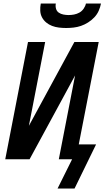

<svg xmlns="http://www.w3.org/2000/svg" viewBox="-20 -910 597 1097"><path d="M358 -750Q337 -750 316.5 -752.5Q296 -755 277.5 -762Q259 -769 244 -781.5Q229 -794 220 -811Q211 -828 210 -848.5Q209 -869 213 -890H299Q296 -875 300 -860.5Q304 -846 315.5 -838Q327 -830 342 -827Q357 -824 372 -824Q387 -824 403 -827Q419 -830 433.5 -838Q448 -846 458 -860.5Q468 -875 471 -890H557Q553 -869 544 -848.5Q535 -828 519 -811Q503 -794 483 -781.5Q463 -769 442.5 -762Q422 -755 400.5 -752.5Q379 -750 358 -750ZM406 167H309L392 0H316L409 -479L149 0H10L140 -670H238L145 -191L405 -670H544L430 -85H529Z"/></svg>

Font: Lode Dark Term
Style: Bold Italic
Weight: 700
Italic angle: -11°
Monospace: yes
Designer: Belleve Invis
Foundry: Belleve Invis
Version: Version 29.2.0